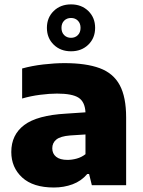

<svg xmlns="http://www.w3.org/2000/svg" viewBox="-20 -845 651 876"><path d="M226 10.5Q131 10.5 81.2 -35.2Q31.5 -81 31.5 -151.5Q31.5 -230 90.5 -274.5Q149.5 -319 281 -326.5L370 -332.5Q367.5 -380.5 338.5 -399.2Q309.5 -418 240 -418Q206.5 -418 163.2 -412.5Q120 -407 81 -395.5V-532.5Q126 -545 178 -551Q230 -557 274 -557Q372.5 -557 434.8 -534Q497 -511 526.2 -456.8Q555.5 -402.5 555.5 -309V0H399L386.5 -51H378Q351 -19 311.2 -4.2Q271.5 10.5 226 10.5ZM218.5 -168.5Q218.5 -144 236 -129.8Q253.5 -115.5 288 -115.5Q308.5 -115.5 330.2 -121.5Q352 -127.5 370 -141.5V-231.5L300 -227Q256 -223.5 237.2 -208.5Q218.5 -193.5 218.5 -168.5ZM304 -611Q256 -611 225 -641.2Q194 -671.5 194 -718Q194 -764.5 225 -794.8Q256 -825 304 -825Q352 -825 383 -794.8Q414 -764.5 414 -718Q414 -671.5 383 -641.2Q352 -611 304 -611ZM304 -672.5Q323 -672.5 335.2 -684.8Q347.5 -697 347.5 -718Q347.5 -738.5 335.2 -750.8Q323 -763 304 -763Q285 -763 272.8 -750.8Q260.5 -738.5 260.5 -718Q260.5 -697 272.8 -684.8Q285 -672.5 304 -672.5Z"/></svg>

Font: Encode Sans Semi Expanded ExtraBold
Style: Regular
Weight: 800
Width: 6
Designer: Multiple Designers
Foundry: Impallari Type
Version: Version 3.000; ttfautohint (v1.8.3) -l 8 -r 50 -G 200 -x 14 